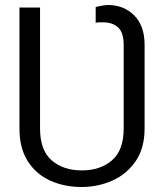

<svg xmlns="http://www.w3.org/2000/svg" viewBox="-20 -742 658 772"><path d="M308.6 9.9Q238.6 9.9 181.8 -15.8Q125 -41.5 91.6 -93.8Q58.2 -146 58.2 -225.5V-711.6H141V-225.5Q141 -137.4 188 -97.1Q235.1 -56.8 308.6 -56.8Q382.8 -56.8 430 -97.1Q477.3 -137.4 477.3 -225.5V-561.4Q477.3 -611.5 454.5 -632.1Q431.8 -652.7 392 -652.3Q386.4 -652.7 377.8 -652.3Q369.3 -652 364.7 -650.2V-713.4Q372.9 -716.3 389 -719.1Q405.2 -721.9 413.7 -721.9Q477.6 -721.9 519.5 -680.2Q561.4 -638.5 561.4 -561.4V-225.5Q561.4 -146 525.2 -93.6Q489 -41.2 431.1 -15.6Q373.2 9.9 308.6 9.9Z"/></svg>

Font: Inter UI Light
Style: Regular
Weight: 300
Designer: Rasmus Andersson
Foundry: rsms
Version: 3.2;8d6f07862